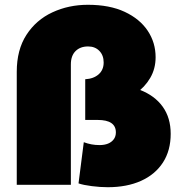

<svg xmlns="http://www.w3.org/2000/svg" viewBox="-20 -772 754 802"><path d="M430 10Q399 10 363.5 5.5Q328 1 308 -6L330 -178Q346 -172 362 -169Q378 -166 396 -166Q416 -166 431 -172Q446 -178 455 -190Q464 -202 464 -219Q464 -245 445 -258Q426 -271 388 -271H336V-441Q371 -443 392 -461.5Q413 -480 413 -511Q413 -541 395 -559.5Q377 -578 348 -578Q315 -578 295.5 -558.5Q276 -539 276 -503V0H50V-472Q50 -564 90.5 -626.5Q131 -689 199 -720.5Q267 -752 347 -752Q438 -752 501 -722.5Q564 -693 597 -643.5Q630 -594 630 -533Q630 -485 607.5 -446.5Q585 -408 546.5 -381Q508 -354 460 -339.5Q412 -325 362 -325L412 -421Q501 -421 563.5 -397Q626 -373 659.5 -326.5Q693 -280 693 -213Q693 -143 660.5 -93Q628 -43 569 -16.5Q510 10 430 10Z"/></svg>

Font: MOST Montserrat Black
Style: Regular
Weight: 900
Designer: Julieta Ulanovsky
Foundry: Julieta Ulanovsky
Version: Version 8.000;March 11, 2024;FontCreator 15.0.0.2926 64-bit